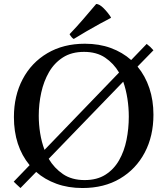

<svg xmlns="http://www.w3.org/2000/svg" viewBox="-20 -931 842 966"><path d="M752 -678 672 -596Q711 -549 731.5 -487.5Q752 -426 752 -354Q752 -246 708 -163Q664 -80 584 -32.5Q504 15 395 15Q323 15 264 -6.5Q205 -28 162 -66L83 15Q73 6 64.5 -2Q56 -10 49 -17L129 -100Q50 -196 50 -342Q50 -449 94 -532.5Q138 -616 218.5 -663.5Q299 -711 407 -711Q479 -711 537.5 -689.5Q596 -668 640 -629L718 -710Q737 -696 752 -678ZM406 -25Q468 -25 510.5 -52Q553 -79 579 -124.5Q605 -170 616.5 -227Q628 -284 628 -344Q628 -390 621 -435Q614 -480 600 -520L225 -132Q253 -85 297 -55Q341 -25 406 -25ZM204 -177 579 -566Q552 -612 509 -641Q466 -670 403 -670Q340 -670 296.5 -642Q253 -614 226.5 -568Q200 -522 187.5 -465Q175 -408 175 -349Q175 -305 182 -261Q189 -217 204 -177ZM538 -844V-841Q516 -830 482.5 -811.5Q449 -793 413.5 -772.5Q378 -752 351 -735Q340 -741 330 -759Q364 -794 400 -836Q436 -878 464 -911Q480 -911 501.5 -889.5Q523 -868 538 -844Z"/></svg>

Font: Castoro
Style: Regular
Weight: 400
Designer: John Hudson
Foundry: Tiro Typeworks Ltd.
Version: Version 2.04